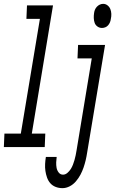

<svg xmlns="http://www.w3.org/2000/svg" viewBox="-58 -763 598 996"><path d="M-38 0 -35 -70H50L149 -665H79L82 -735H217L107 -70H177L174 0ZM471 -618Q458 -618 447.5 -625.5Q437 -633 433 -644.5Q429 -656 428.5 -669Q428 -682 430 -695Q431 -704 434.5 -712.5Q438 -721 444.5 -728Q451 -735 459.5 -739Q468 -743 477 -743Q490 -743 500 -735Q510 -727 514.5 -715.5Q519 -704 519.5 -691Q520 -678 517 -665Q516 -656 512.5 -647.5Q509 -639 503 -632Q497 -625 488.5 -621.5Q480 -618 471 -618ZM266 213Q247 213 230.5 206.5Q214 200 203 187.5Q192 175 186 158Q180 141 177.5 123.5Q175 106 176 87.5Q177 69 180 51H236Q234 65 233.5 79.5Q233 94 235.5 107.5Q238 121 246.5 132Q255 143 269 143Q281 143 291.5 134Q302 125 309 114Q316 103 320.5 91Q325 79 328.5 67Q332 55 334.5 42.5Q337 30 339 18L418 -460H344L347 -530H487L394 29Q391 49 386.5 68Q382 87 375.5 106Q369 125 359.5 143Q350 161 336 177.5Q322 194 303.5 203.5Q285 213 266 213Z"/></svg>

Font: Iosevka Curly Oblique
Style: Regular
Weight: 400
Italic angle: -9°
Monospace: yes
Designer: Belleve Invis
Foundry: Belleve Invis
Version: Version 11.1.0; ttfautohint (v1.8.3)